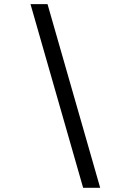

<svg xmlns="http://www.w3.org/2000/svg" viewBox="-20 -806 626 919"><path d="M377.9 92.8H459.5L207.5 -786.1H126Z"/></svg>

Font: Cascadia Mono SemiLight
Style: Italic
Weight: 350
Italic angle: -10°
Monospace: yes
Designer: Aaron Bell
Foundry: Saja Typeworks
Version: Version 2404.023